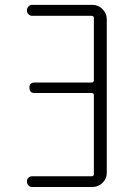

<svg xmlns="http://www.w3.org/2000/svg" viewBox="-20 -750 540 770"><path d="M346.7 -43Q355.5 -43 356.4 -50.8V-369.1Q356.4 -377 346.7 -377H118.2Q98.6 -377 98.1 -397.9Q97.7 -418.9 118.2 -418.9H346.7Q355.5 -418.9 356.4 -427.7V-677.7Q356.4 -686.5 346.7 -686.5H109.4Q100.6 -686.5 94.2 -692.9Q87.9 -699.2 87.9 -708Q87.9 -716.8 93.8 -723.6Q99.6 -730.5 109.4 -730.5H350.6Q374 -730.5 391.1 -713.4Q408.2 -696.3 408.2 -672.9V-56.6Q408.2 -33.2 391.1 -16.6Q374 0 350.6 0H109.4Q100.6 0 94.2 -6.3Q87.9 -12.7 87.9 -22Q87.9 -31.2 93.8 -37.1Q99.6 -43 109.4 -43Z"/></svg>

Font: Rounded Mgen+ 1mn light
Style: Regular
Weight: 200
Designer: [Source Han Sans]
Ryoko NISHIZUKA  (kana & ideographs); Paul D. Hunt (Latin, Greek & Cyrillic); Wenlong ZHANG  (bopomofo
Version: Version 1.059.20150602